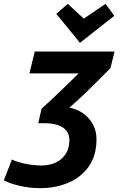

<svg xmlns="http://www.w3.org/2000/svg" viewBox="-58 -794 638 999"><path d="M150 185Q98 185 45 173Q-8 161 -38 144L4 36Q33 50 75.5 58.5Q118 67 158 67Q199 67 231.5 52Q264 37 283.5 7.5Q303 -22 303 -64Q303 -95 287 -114.5Q271 -134 242 -143.5Q213 -153 173 -153H141L158 -228Q186 -253 221.5 -286.5Q257 -320 292 -354Q327 -388 351 -412H95L123 -526H538L517 -440Q497 -420 462 -384.5Q427 -349 385.5 -309Q344 -269 303 -234Q367 -221 405.5 -176Q444 -131 444 -69Q444 15 404.5 71.5Q365 128 298.5 156.5Q232 185 150 185ZM358 -571 235 -722 295 -774 378 -697 491 -774 537 -712Z"/></svg>

Font: Ubuntu Sans Mono
Style: Italic
Weight: 400
Italic angle: -13.5°
Monospace: yes
Designer: Dalton Maag Ltd
Foundry: Dalton Maag Ltd
Version: Version 1.006